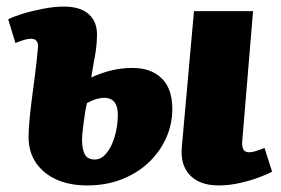

<svg xmlns="http://www.w3.org/2000/svg" viewBox="-20 -550 856 585"><path d="M246 15Q192 15 152 -3Q112 -21 89.5 -54Q67 -87 67 -133Q67 -150 69.5 -180Q72 -210 77 -248Q82 -286 87 -325Q92 -364 95 -399Q98 -415 92.5 -423.5Q87 -432 75 -432Q65 -432 53.5 -428.5Q42 -425 27 -419L5 -491Q17 -498 45.5 -507Q74 -516 109.5 -523Q145 -530 175 -530Q209 -530 232 -519Q255 -508 266.5 -486Q278 -464 275 -429Q274 -404 268.5 -375Q263 -346 258 -314Q291 -329 321.5 -336Q352 -343 384 -343Q440 -343 472.5 -311.5Q505 -280 505 -218Q505 -171 486 -129Q467 -87 432.5 -54.5Q398 -22 350.5 -3.5Q303 15 246 15ZM269 -64Q289 -64 305 -84Q321 -104 330 -135.5Q339 -167 339 -201Q339 -226 328.5 -239Q318 -252 298 -252Q287 -252 274.5 -248.5Q262 -245 245 -236Q242 -224 239.5 -208.5Q237 -193 235 -177.5Q233 -162 231.5 -148Q230 -134 230 -124Q230 -97 238 -80.5Q246 -64 269 -64ZM646 15Q589 15 559 -16Q529 -47 534 -102L571 -516H751L718 -119Q717 -102 722 -94Q727 -86 739 -86Q748 -86 759 -89.5Q770 -93 786 -99L809 -27Q797 -20 770.5 -10Q744 0 711 7.5Q678 15 646 15Z"/></svg>

Font: Literata 18pt ExtraBold
Style: Italic
Weight: 800
Italic angle: -2°
Designer: Latin by Veronika Burian and Jose Scaglione. Greek by Irene Vlachou. Cyrillic by Vera Evstafieva
Foundry: TypeTogether
Version: Version 3.103;gftools[0.9.29]